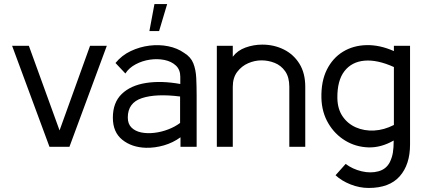

<svg xmlns="http://www.w3.org/2000/svg" viewBox="-20 -727 2101 951"><path d="M509 -500 324 0H225L40 -500H123L275 -81L426 -500Z M703 5Q633 3 586 -34.5Q539 -72 539 -144Q539 -219 583 -261.5Q627 -304 703 -316Q779 -328 873 -311V-347Q873 -382 851 -402.5Q829 -423 794.5 -430Q760 -437 722.5 -431.5Q685 -426 652 -408.5Q619 -391 601 -363L552 -415Q583 -453 627.5 -474Q672 -495 720 -501Q768 -507 813 -498Q858 -489 892 -465Q925 -445 937.5 -413.5Q950 -382 952 -341Q954 -300 954 -253V0H874V-47Q837 -20 792 -7Q747 6 703 5ZM872 -118V-249Q753 -264 683 -241Q613 -218 613 -145Q613 -113 631.5 -95Q650 -77 679.5 -71Q709 -65 744 -69Q779 -73 813 -86Q847 -99 872 -118ZM720 -573H768L808 -707H745Z M1492 0H1413V-297Q1413 -345 1392.5 -374Q1372 -403 1340.5 -415.5Q1309 -428 1275 -428Q1242 -428 1209.5 -414Q1177 -400 1155 -371Q1133 -342 1133 -297V0H1054V-500H1133V-446Q1156 -477 1196 -491.5Q1236 -506 1279 -506Q1337 -506 1385.5 -482Q1434 -458 1463 -411.5Q1492 -365 1492 -297Z M1806 204Q1761 204 1716.5 186.5Q1672 169 1642 141L1692 85Q1727 111 1771.5 121.5Q1816 132 1854.5 121.5Q1893 111 1911 76Q1922 53 1926 29Q1930 5 1930 -31Q1867 5 1804.5 3Q1742 1 1690 -30.5Q1638 -62 1606 -116.5Q1574 -171 1572 -241Q1570 -324 1599 -382Q1628 -440 1679 -471Q1730 -502 1795.5 -503.5Q1861 -505 1931 -474V-500H2011V-11Q2011 88 1960 146Q1909 204 1806 204ZM1651 -241Q1652 -187 1677 -150.5Q1702 -114 1743 -96Q1784 -78 1833 -80.5Q1882 -83 1931 -108V-395Q1849 -432 1785.5 -426.5Q1722 -421 1686 -374.5Q1650 -328 1651 -241Z"/></svg>

Font: Kulim Park
Style: Regular
Weight: 400
Designer: Noponies / Dale Sattler
Foundry: Noponies
Version: Version 1.000; ttfautohint (v1.8.3)